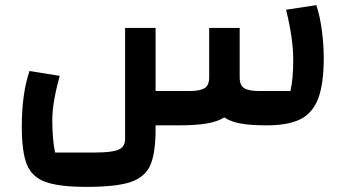

<svg xmlns="http://www.w3.org/2000/svg" viewBox="-20 -489 1361 749"><path d="M1243 -263Q1243 -161 1221 -104Q1199 -47 1151 -23.5Q1103 0 1021 0Q959 0 919.5 -7Q880 -14 855 -31Q828 -14 785 -7Q742 0 675 0H587V14Q587 108 566.5 155Q546 202 490 221Q434 240 318 240Q210 240 157 220.5Q104 201 84.5 152Q65 103 65 4Q65 -123 95 -212L213 -193Q184 -89 184 -20Q184 55 195 106H352Q416 106 442 95Q468 84 468 53V-380H587V-134H720Q760 -134 778 -145Q796 -156 796 -187V-380H915V-187Q915 -156 932.5 -145Q950 -134 991 -134H1113Q1124 -181 1124 -257Q1124 -337 1096 -451L1214 -469Q1228 -427 1235.5 -371Q1243 -315 1243 -263Z"/></svg>

Font: Changa SemiBold
Style: Regular
Weight: 600
Designer: Eduardo Rodriguez Tunni
Foundry: Eduardo Rodriguez Tunni
Version: Version 2.002; ttfautohint (v1.5) -l 8 -r 50 -G 150 -x 14 -H